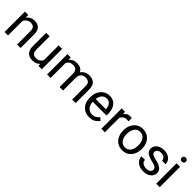

<svg xmlns="http://www.w3.org/2000/svg" viewBox="324 -2116 3521 3521"><g transform="rotate(45 2084.5 -356.0)"><path d="M288.1 -461.9Q244.6 -461.9 211.4 -438.5Q178.2 -415 159.2 -377.4V0H68.8V-528.3H154.3L157.2 -462.4Q185.5 -498 225.6 -518.1Q265.6 -538.1 314.9 -538.1Q393.1 -538.1 438.7 -494.1Q484.4 -450.2 484.4 -346.2V0H393.6V-347.2Q393.6 -409.2 366.5 -435.5Q339.4 -461.9 288.1 -461.9Z M948.7 0 946.8 -52.2Q922.4 -22.9 884.3 -6.6Q846.2 9.8 792.5 9.8Q714.8 9.8 667 -36.1Q619.1 -82 619.1 -187.5V-528.3H709.5V-186.5Q709.5 -139.2 723.4 -113Q737.3 -86.9 759.8 -76.9Q782.2 -66.9 806.6 -66.9Q861.8 -66.9 895 -87.9Q928.2 -108.9 944.3 -143.6V-528.3H1035.2V0Z M1383.8 -461.9Q1335.4 -461.9 1306.2 -441.4Q1276.9 -420.9 1262.2 -387.2V0H1171.4V-528.3H1257.3L1259.8 -470.7Q1286.6 -502.4 1325.7 -520.3Q1364.7 -538.1 1416 -538.1Q1466.8 -538.1 1506.6 -517.8Q1546.4 -497.6 1567.4 -453.1Q1593.8 -491.2 1636 -514.6Q1678.2 -538.1 1735.4 -538.1Q1820.3 -538.1 1866.5 -492.7Q1912.6 -447.3 1912.6 -347.2V0H1821.8V-348.1Q1821.8 -414.6 1791.3 -438.2Q1760.7 -461.9 1709 -461.9Q1654.3 -461.9 1623 -429.4Q1591.8 -397 1586.9 -350.6V0H1496.6V-347.7Q1496.6 -409.7 1465.8 -435.8Q1435.1 -461.9 1383.8 -461.9Z M2268.6 9.8Q2194.8 9.8 2140.4 -22.9Q2085.9 -55.7 2055.9 -113.5Q2025.9 -171.4 2025.9 -245.6V-266.1Q2025.9 -352.5 2058.8 -413.3Q2091.8 -474.1 2144.8 -506.1Q2197.8 -538.1 2256.8 -538.1Q2332.5 -538.1 2380.6 -504.2Q2428.7 -470.2 2451.4 -411.9Q2474.1 -353.5 2474.1 -279.3V-238.8H2116.7Q2118.2 -190.4 2137.2 -150.6Q2156.2 -110.8 2190.7 -87.4Q2225.1 -64 2273.4 -64Q2321.3 -64 2354.5 -83.5Q2387.7 -103 2412.6 -135.7L2467.3 -92.3Q2441.9 -53.2 2394.5 -21.7Q2347.2 9.8 2268.6 9.8ZM2256.8 -463.9Q2203.1 -463.9 2166 -424.8Q2128.9 -385.7 2119.6 -312.5H2383.8V-319.3Q2381.8 -354.5 2369.4 -387.7Q2356.9 -420.9 2330.1 -442.4Q2303.2 -463.9 2256.8 -463.9Z M2835 -531.2 2834.5 -447.3Q2814.5 -451.2 2790.5 -451.2Q2744.1 -451.2 2714.4 -430.4Q2684.6 -409.7 2669.9 -375V0H2579.6V-528.3H2667.5L2669.4 -467.8Q2689.5 -500 2720.5 -519Q2751.5 -538.1 2794.9 -538.1Q2804.7 -538.1 2817.4 -535.9Q2830.1 -533.7 2835 -531.2Z M2884.8 -258.3V-269.5Q2884.8 -346.2 2914.1 -406.7Q2943.4 -467.3 2997.1 -502.7Q3050.8 -538.1 3124.5 -538.1Q3199.2 -538.1 3253.2 -502.7Q3307.1 -467.3 3336.4 -406.7Q3365.7 -346.2 3365.7 -269.5V-258.3Q3365.7 -182.1 3336.4 -121.3Q3307.1 -60.5 3253.4 -25.4Q3199.7 9.8 3125.5 9.8Q3051.3 9.8 2997.3 -25.4Q2943.4 -60.5 2914.1 -121.3Q2884.8 -182.1 2884.8 -258.3ZM2975.1 -269.5V-258.3Q2975.1 -206.1 2991.7 -161.9Q3008.3 -117.7 3041.7 -91.1Q3075.2 -64.5 3125.5 -64.5Q3175.3 -64.5 3208.5 -91.1Q3241.7 -117.7 3258.3 -161.9Q3274.9 -206.1 3274.9 -258.3V-269.5Q3274.9 -321.3 3258.1 -365.5Q3241.2 -409.7 3208 -436.8Q3174.8 -463.9 3124.5 -463.9Q3074.7 -463.9 3041.5 -436.8Q3008.3 -409.7 2991.7 -365.5Q2975.1 -321.3 2975.1 -269.5Z M3786.6 -140.1Q3786.6 -159.7 3778.1 -176.5Q3769.5 -193.4 3743.4 -207.3Q3717.3 -221.2 3665 -231.4Q3576.7 -250 3525.6 -284.4Q3474.6 -318.8 3474.6 -383.8Q3474.6 -425.8 3498.8 -460.7Q3522.9 -495.6 3567.1 -516.8Q3611.3 -538.1 3670.4 -538.1Q3733.9 -538.1 3778.8 -515.6Q3823.7 -493.2 3847.7 -455.8Q3871.6 -418.5 3871.6 -373H3781.2Q3781.2 -405.8 3752.7 -434.8Q3724.1 -463.9 3670.4 -463.9Q3614.3 -463.9 3589.8 -439.5Q3565.4 -415 3565.4 -386.2Q3565.4 -366.7 3575.2 -352.5Q3585 -338.4 3611.1 -327.1Q3637.2 -315.9 3687 -304.7Q3784.7 -282.2 3830.8 -246.6Q3877 -210.9 3877 -147Q3877 -77.6 3821 -33.9Q3765.1 9.8 3672.9 9.8Q3603 9.8 3554.7 -15.1Q3506.3 -40 3481.4 -79.6Q3456.5 -119.1 3456.5 -163.1H3547.4Q3549.3 -126 3568.8 -104.2Q3588.4 -82.5 3616.7 -73.5Q3645 -64.5 3672.9 -64.5Q3728 -64.5 3757.3 -85.9Q3786.6 -107.4 3786.6 -140.1Z M3995.6 -668.5Q3995.6 -690.4 4009 -705.6Q4022.5 -720.7 4048.8 -720.7Q4074.7 -720.7 4088.6 -705.6Q4102.5 -690.4 4102.5 -668.5Q4102.5 -647.5 4088.6 -632.6Q4074.7 -617.7 4048.8 -617.7Q4022.5 -617.7 4009 -632.6Q3995.6 -647.5 3995.6 -668.5ZM4093.3 -528.3V0H4002.4V-528.3Z"/></g></svg>

Font: Vazirmatn UI
Style: Regular
Weight: 400
Designer: Saber Rastikerdar
Foundry: Saber Rastikerdar
Version: Version 33.003